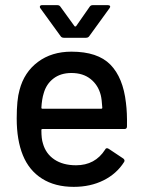

<svg xmlns="http://www.w3.org/2000/svg" viewBox="-20 -718 576 747"><path d="M474 -226Q474 -216 464 -216H145Q141 -216 141 -212Q141 -178 147 -160Q158 -120 191.5 -97.5Q225 -75 276 -75Q350 -75 389 -136Q393 -145 403 -139L460 -101Q467 -95 463 -88Q434 -42 383 -16.5Q332 9 267 9Q194 9 143.5 -23Q93 -55 69 -114Q45 -173 45 -257Q45 -330 56 -368Q74 -437 127.5 -477Q181 -517 258 -517Q360 -517 409.5 -466.5Q459 -416 470 -318Q475 -280 474 -226ZM150 -355Q143 -333 141 -299Q141 -295 145 -295H374Q378 -295 378 -299Q376 -332 372 -348Q362 -387 332.5 -410.5Q303 -434 258 -434Q216 -434 188 -412.5Q160 -391 150 -355ZM135 -692Q135 -694 137 -696Q139 -698 143 -698H203Q211 -698 215 -692L270 -616Q271 -615 273 -615Q275 -615 276 -616L329 -692Q333 -698 341 -698H400Q406 -698 408 -694.5Q410 -691 406 -686L327 -577Q323 -571 314 -571H229Q220 -571 216 -577L137 -686Q135 -688 135 -692Z"/></svg>

Font: BarlowMedium
Style: Regular
Weight: 500
Designer: Jeremy Tribby
Foundry: Tribby Type
Version: Version 1.422